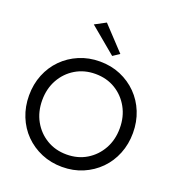

<svg xmlns="http://www.w3.org/2000/svg" viewBox="-168 -1091 1125 1233"><g transform="rotate(20 395.0 -475.0)"><path d="M275 -920 350 -960 500 -800 455 -770ZM40 -350Q40 -427 66.5 -492.5Q93 -558 141 -606.5Q189 -655 254 -682.5Q319 -710 395 -710Q472 -710 536.5 -682.5Q601 -655 649 -606.5Q697 -558 723.5 -492.5Q750 -427 750 -350Q750 -274 723.5 -208Q697 -142 649 -93.5Q601 -45 536.5 -17.5Q472 10 395 10Q319 10 254 -17.5Q189 -45 141 -93.5Q93 -142 66.5 -208Q40 -274 40 -350ZM130 -350Q130 -271 164.5 -209Q199 -147 259 -111Q319 -75 395 -75Q472 -75 531.5 -111Q591 -147 625.5 -209Q660 -271 660 -350Q660 -429 625.5 -491Q591 -553 531.5 -589Q472 -625 395 -625Q319 -625 259 -589Q199 -553 164.5 -491Q130 -429 130 -350Z"/></g></svg>

Font: Von Book
Style: Regular
Weight: 400
Version: Version 4.000; ttfautohint (v1.8.4.7-5d5b)